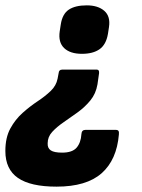

<svg xmlns="http://www.w3.org/2000/svg" viewBox="-28 -527 530 717"><path d="M334 -267Q343 -267 342 -254L336 -212Q330 -177 309.5 -152Q289 -127 262 -107.5Q235 -88 209.5 -70.5Q184 -53 167 -34.5Q150 -16 150 8Q149 26 161.5 34.5Q174 43 204 43Q242 43 258 24.5Q274 6 276 -26Q277 -42 291 -42H404Q412 -42 414.5 -38Q417 -34 416 -25Q408 70 351.5 120Q295 170 183 170Q86 170 39 137.5Q-8 105 -8 37Q-8 -13 10.5 -47Q29 -81 56.5 -105.5Q84 -130 112 -148.5Q140 -167 161 -187Q182 -207 187 -233L191 -254Q192 -267 204 -267ZM296 -507Q338 -507 361.5 -486.5Q385 -466 379 -426L375 -400Q368 -360 343.5 -343Q319 -326 278 -326Q234 -326 211.5 -347.5Q189 -369 195 -410L199 -436Q205 -475 229 -491Q253 -507 296 -507Z"/></svg>

Font: Sofia Sans Semi Condensed Black
Style: Italic
Weight: 900
Italic angle: -9°
Version: Version 4.100